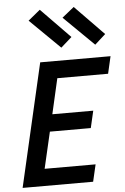

<svg xmlns="http://www.w3.org/2000/svg" viewBox="-63 -1022 695 1066"><g transform="rotate(-5 284.5 -488.5)"><path d="M412 0H19L177 -686H569L547 -590H264L219 -393H447L425 -298H197L150 -95H434ZM301 -757 133 -922 200 -977 362 -811ZM490 -757 322 -922 389 -976 550 -811Z"/></g></svg>

Font: Storia Sans SemiBold
Style: Italic
Weight: 600
Italic angle: -13°
Designer: Campivisivi
Foundry: Accademia di Belle Arti di Urbino and students of MA course of Visual design
Version: Version 60.001;May 25, 2020;FontCreator 12.0.0.2522 64-bit